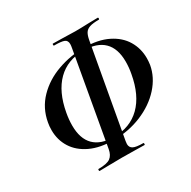

<svg xmlns="http://www.w3.org/2000/svg" viewBox="-157 -828 1014 1017"><g transform="rotate(-30 349.5 -319.0)"><path d="M57 -279Q57 -304 61 -324Q75 -404 129.5 -460Q184 -516 262.5 -544Q341 -572 425 -572Q510 -572 568.5 -543Q627 -514 656 -465.5Q685 -417 685 -358Q685 -339 682 -318Q670 -249 618.5 -192Q567 -135 487.5 -102Q408 -69 316 -69Q233 -69 175 -96.5Q117 -124 87 -171.5Q57 -219 57 -279ZM572 -325Q579 -361 579 -398Q579 -478 537.5 -519Q496 -560 415 -560Q316 -560 254 -498.5Q192 -437 171 -320Q164 -282 164 -246Q164 -165 205 -124Q246 -83 326 -83Q425 -83 488 -145Q551 -207 572 -325ZM170 23Q222 23 242.5 8Q263 -7 269 -41L368 -600Q371 -615 371 -625Q371 -647 354.5 -654Q338 -661 292 -661Q290 -661 290 -667Q290 -673 292 -673L352 -672Q400 -670 428 -670Q463 -670 513 -672L566 -673Q570 -673 570 -667Q570 -661 566 -661Q530 -661 510.5 -654.5Q491 -648 482 -633.5Q473 -619 468 -591L368 -34Q366 -20 366 -16Q366 5 383 14Q400 23 444 23Q447 23 447 29Q447 35 444 35Q408 35 387 34L308 33L226 34Q205 35 170 35Q167 35 167 29Q167 23 170 23Z"/></g></svg>

Font: Cormorant Garamond
Style: Bold Italic
Weight: 700
Italic angle: -10°
Designer: Christian Thalmann (Catharsis Fonts)
Foundry: Catharsis Fonts
Version: Version 4.000